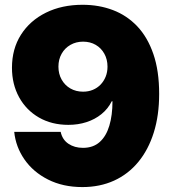

<svg xmlns="http://www.w3.org/2000/svg" viewBox="-20 -759 705 791"><path d="M319.3 11.7Q239.3 11.7 178 -19.3Q116.7 -50.3 80.8 -102.1Q44.9 -153.8 38.6 -215.8H230Q236.8 -183.6 262 -166.7Q287.1 -149.9 321.8 -149.9Q363.8 -149.9 390.6 -173.8Q417.5 -197.8 430.4 -241Q443.4 -284.2 443.4 -341.8H440.4Q424.8 -310.5 397.9 -288.8Q371.1 -267.1 336.4 -255.9Q301.8 -244.6 261.7 -244.6Q192.9 -244.6 140.4 -274.9Q87.9 -305.2 58.6 -358.6Q29.3 -412.1 29.3 -480Q29.3 -557.6 66.4 -616Q103.5 -674.3 169.2 -706.8Q234.9 -739.3 320.3 -739.3Q387.7 -739.3 445.1 -717.5Q502.4 -695.8 545.2 -650.9Q587.9 -606 611.8 -536.6Q635.7 -467.3 635.7 -372.1Q635.7 -283.7 613.5 -212.9Q591.3 -142.1 549.8 -91.8Q508.3 -41.5 450 -14.9Q391.6 11.7 319.3 11.7ZM322.3 -381.3Q344.2 -381.3 362.5 -388.9Q380.9 -396.5 394.3 -410.4Q407.7 -424.3 415.3 -443.1Q422.9 -461.9 422.9 -484.4Q422.9 -514.2 409.9 -537.6Q397 -561 374.3 -574.2Q351.6 -587.4 322.3 -587.4Q293.5 -587.4 270.3 -574.2Q247.1 -561 233.9 -537.6Q220.7 -514.2 220.7 -484.4Q220.7 -454.6 233.9 -431.2Q247.1 -407.7 270 -394.5Q293 -381.3 322.3 -381.3Z"/></svg>

Font: Inter 20pt Black
Style: Regular
Weight: 900
Version: Version 4.001;git-66647c0bb